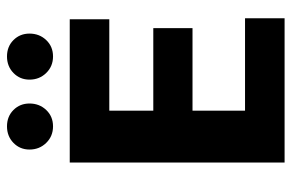

<svg xmlns="http://www.w3.org/2000/svg" viewBox="-166 -688 854 563"><g transform="rotate(-90 261.5 -407.0)"><path d="M66 -630H486V-514H218V-385H460V-270H218V-116H489V0H66ZM104 -748Q104 -776 123.5 -795Q143 -814 172 -814Q201 -814 220 -795Q239 -776 239 -748Q239 -719 220 -699Q201 -679 172 -679Q143 -679 123.5 -699Q104 -719 104 -748ZM309 -748Q309 -776 328.5 -795Q348 -814 377 -814Q406 -814 425 -795Q444 -776 444 -748Q444 -719 425 -699Q406 -679 377 -679Q348 -679 328.5 -699Q309 -719 309 -748Z"/></g></svg>

Font: Ek Mukta ExtraBold
Style: Regular
Weight: 800
Designer: Girish Dalvi and Yashodeep Gholap
Foundry: Ek Type
Version: Version 2.538;PS 1.002;hotconv 16.6.51;makeotf.lib2.5.65220;